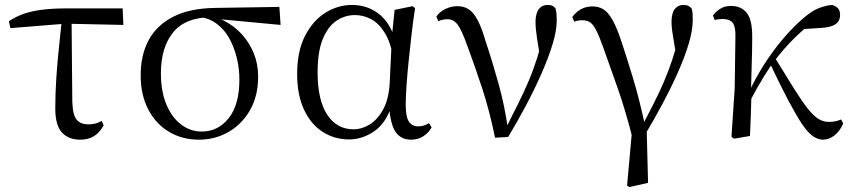

<svg xmlns="http://www.w3.org/2000/svg" viewBox="-20 -551 3456 778"><path d="M22 -437 16 -465Q46 -485 79 -496Q112 -507 154 -512Q196 -517 251 -517H477L480 -450L245 -455ZM305 15Q258 15 231 -14Q204 -43 204 -112Q204 -170 208 -232Q212 -294 218.5 -355.5Q225 -417 231 -475H270L273 -137Q275 -83 291.5 -65Q308 -47 337 -47Q353 -47 366.5 -50.5Q380 -54 392 -61L400 -43Q385 -15 362 0Q339 15 305 15Z M786 15Q719 15 665.5 -16.5Q612 -48 581 -107Q550 -166 550 -246Q550 -329 583 -389.5Q616 -450 683.5 -484Q751 -518 855 -519L1112 -523L1117 -450L850 -475L833 -481Q730 -480 681 -419Q632 -358 632 -254Q632 -180 654.5 -127Q677 -74 714.5 -46Q752 -18 797 -18Q864 -18 907 -72.5Q950 -127 950 -228Q950 -275 939 -318.5Q928 -362 908 -397.5Q888 -433 857 -455.5Q826 -478 786 -483L799 -492Q847 -488 888 -467Q929 -446 960 -412Q991 -378 1008.5 -334.5Q1026 -291 1026 -241Q1026 -162 993 -104.5Q960 -47 905.5 -16Q851 15 786 15Z M1395 14Q1335 14 1287 -17Q1239 -48 1211.5 -107.5Q1184 -167 1184 -251Q1184 -344 1216.5 -406.5Q1249 -469 1299.5 -500Q1350 -531 1406 -531Q1473 -531 1521.5 -489.5Q1570 -448 1590 -358H1597L1575 -313Q1563 -379 1539 -418Q1515 -457 1483.5 -473.5Q1452 -490 1418 -490Q1378 -490 1343.5 -467Q1309 -444 1288 -393Q1267 -342 1267 -258Q1267 -145 1306 -86Q1345 -27 1413 -27Q1445 -27 1477 -46Q1509 -65 1532 -106.5Q1555 -148 1559 -213L1568 -403L1579 -511L1652 -526L1662 -518Q1654 -467 1647.5 -410.5Q1641 -354 1635.5 -300Q1630 -246 1627 -201Q1624 -156 1624 -127Q1624 -77 1637 -58Q1650 -39 1675 -39Q1688 -39 1698 -42.5Q1708 -46 1718 -52L1729 -35Q1717 -13 1695.5 1Q1674 15 1646 15Q1604 15 1582.5 -17Q1561 -49 1556 -128H1569Q1544 -51 1495.5 -18.5Q1447 14 1395 14Z M1986 7Q1964 -101 1933.5 -194Q1903 -287 1873 -367Q1851 -429 1834.5 -451Q1818 -473 1794 -473Q1772 -473 1756 -465L1748 -484Q1762 -504 1785.5 -515Q1809 -526 1833 -526Q1861 -526 1880.5 -512.5Q1900 -499 1916 -468.5Q1932 -438 1947 -386Q1974 -306 2000 -212.5Q2026 -119 2039 -22H2025L2031 -34Q2058 -87 2080.5 -132.5Q2103 -178 2122 -222.5Q2141 -267 2156.5 -316Q2172 -365 2186 -424L2173 -295Q2162 -356 2156 -396Q2150 -436 2150 -462Q2150 -496 2163 -513.5Q2176 -531 2199 -531Q2211 -531 2218.5 -527.5Q2226 -524 2231 -517Q2234 -505 2235 -494.5Q2236 -484 2236 -470Q2236 -427 2219 -371.5Q2202 -316 2174 -252.5Q2146 -189 2111 -123Q2076 -57 2039 4Z M2521 201 2544 -55 2546 20Q2515 -103 2482.5 -195Q2450 -287 2425 -357Q2408 -405 2395.5 -429Q2383 -453 2370.5 -461Q2358 -469 2339 -469Q2321 -469 2307 -463L2299 -482Q2314 -503 2334.5 -514Q2355 -525 2381 -525Q2405 -525 2424 -514Q2443 -503 2461.5 -471Q2480 -439 2500 -377Q2520 -317 2545 -234.5Q2570 -152 2593 -46L2600 -44L2606 190L2530 207ZM2593 -4 2576 -29Q2604 -83 2627.5 -129Q2651 -175 2669.5 -218Q2688 -261 2703.5 -307.5Q2719 -354 2733 -409L2725 -298Q2716 -350 2711 -379.5Q2706 -409 2703.5 -427.5Q2701 -446 2701 -462Q2701 -497 2714 -514Q2727 -531 2749 -531Q2762 -531 2769.5 -527Q2777 -523 2783 -516Q2786 -505 2786.5 -494Q2787 -483 2787 -470Q2787 -428 2770.5 -373Q2754 -318 2726 -255.5Q2698 -193 2663.5 -128.5Q2629 -64 2593 -4Z M2954 11 2944 3 2957 -192 2960 -402Q2961 -443 2949 -458.5Q2937 -474 2908 -474Q2900 -474 2892 -473Q2884 -472 2876 -470L2869 -488Q2880 -504 2898.5 -515.5Q2917 -527 2942 -527Q2984 -527 3006.5 -498Q3029 -469 3028 -398Q3028 -346 3026 -289.5Q3024 -233 3023 -178L3025 -174Q3024 -130 3022.5 -86.5Q3021 -43 3019 0ZM3013 -129 2998 -155H3005L3012 -171Q3040 -233 3076.5 -290Q3113 -347 3154 -395Q3195 -443 3236 -478Q3271 -508 3299 -518.5Q3327 -529 3352 -531Q3365 -527 3374.5 -518.5Q3384 -510 3384 -490Q3384 -465 3365 -452.5Q3346 -440 3308 -438L3218 -432L3290 -475Q3245 -441 3202 -399.5Q3159 -358 3115 -300L3109 -293Q3091 -266 3077 -243.5Q3063 -221 3048 -194.5Q3033 -168 3013 -129ZM3315 15Q3294 15 3273 0Q3252 -15 3228.5 -50.5Q3205 -86 3173.5 -145.5Q3142 -205 3099 -296L3120 -317Q3168 -239 3200 -188Q3232 -137 3255 -108.5Q3278 -80 3297.5 -68.5Q3317 -57 3339 -57Q3354 -57 3367 -60Q3380 -63 3388 -67L3397 -51Q3383 -19 3361 -2Q3339 15 3315 15Z"/></svg>

Font: Noto Serif KR
Style: Regular
Weight: 400
Designer: Ryoko NISHIZUKA  (kana & ideographs); Frank Grießhammer (Latin, Greek & Cyrillic); Wenlong ZHANG  (bopomofo); Sandoll Co
Foundry: Adobe
Version: Version 2.003-H1;hotconv 1.1.1;makeotfexe 2.6.0